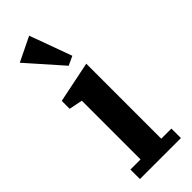

<svg xmlns="http://www.w3.org/2000/svg" viewBox="-264 -830 858 858"><g transform="rotate(-45 165.0 -401.5)"><path d="M41 -60H105V-431L41 -444V-494L236 -534V-60H300V0H41ZM29 -747 144 -803 217 -603 174 -583Z"/></g></svg>

Font: IBM Plex Serif SmBld
Style: Regular
Weight: 600
Designer: Mike Abbink, Paul van der Laan, Pieter van Rosmalen
Foundry: Bold Monday
Version: Version 3.001